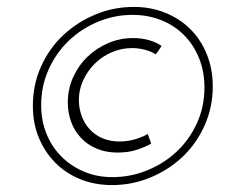

<svg xmlns="http://www.w3.org/2000/svg" viewBox="-20 -650 686 555"><path d="M305 -138Q358 -138 406.5 -158Q455 -178 491.5 -212.5Q528 -247 549.5 -294.5Q571 -342 571 -397Q571 -443 555.5 -481.5Q540 -520 512.5 -548Q485 -576 446.5 -591.5Q408 -607 363 -607Q311 -607 263 -587Q215 -567 178.5 -532Q142 -497 120.5 -449Q99 -401 99 -346Q99 -301 114.5 -263Q130 -225 157.5 -197.5Q185 -170 222.5 -154Q260 -138 305 -138ZM304 -115Q254 -115 212 -132Q170 -149 139.5 -180Q109 -211 92 -252.5Q75 -294 75 -344Q75 -405 98.5 -457.5Q122 -510 162.5 -548Q203 -586 255.5 -608Q308 -630 367 -630Q416 -630 458 -613Q500 -596 530.5 -565.5Q561 -535 578 -492.5Q595 -450 595 -400Q595 -340 571.5 -287.5Q548 -235 508 -197Q468 -159 415 -137Q362 -115 304 -115ZM417 -235Q402 -226 377 -217.5Q352 -209 320 -209Q286 -209 259 -220.5Q232 -232 213.5 -252Q195 -272 185.5 -298Q176 -324 176 -354Q176 -393 191.5 -427Q207 -461 233 -486Q259 -511 293 -525.5Q327 -540 365 -540Q390 -540 412 -533.5Q434 -527 447 -517Q442 -510 440 -506.5Q438 -503 430 -493Q416 -502 397.5 -506.5Q379 -511 362 -511Q331 -511 303 -499Q275 -487 254 -466Q233 -445 220.5 -418Q208 -391 208 -361Q208 -337 216 -315Q224 -293 239 -276.5Q254 -260 276 -250.5Q298 -241 325 -241Q351 -241 374 -248.5Q397 -256 407 -263Z"/></svg>

Font: Josefin Sans
Style: Italic
Weight: 400
Italic angle: -7.5°
Designer: Santiago Orozco
Foundry: Typemade